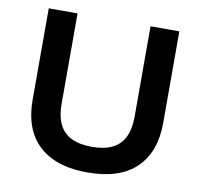

<svg xmlns="http://www.w3.org/2000/svg" viewBox="-76 -741 873 834"><g transform="rotate(10 360.5 -323.5)"><path d="M361 13Q303 13 256.5 1Q210 -11 175.5 -34Q141 -57 118 -90Q95 -123 84 -165Q73 -207 73 -256V-660H200V-261Q200 -207 217.5 -171Q235 -135 271 -117.5Q307 -100 361 -100Q416 -100 451.5 -117.5Q487 -135 504.5 -171Q522 -207 522 -261V-660H649V-256Q649 -128 576.5 -57.5Q504 13 361 13Z"/></g></svg>

Font: Bricolage Grotesque 16pt SemiBold
Style: Regular
Weight: 600
Version: Version 1.001;gftools[0.9.33.dev8+g029e19f]